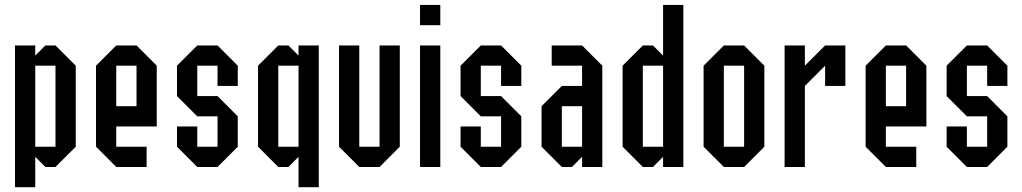

<svg xmlns="http://www.w3.org/2000/svg" viewBox="-20 -687 4207 790"><path d="M125 -416.7V-83.3H208.3V-416.7ZM41.7 -500H125V-458.3L166.7 -500H208.3L291.7 -416.7V-83.3L208.3 0H166.7L125 -41.7V83.3H41.7Z M583.3 -83.3V0H458.3L375 -83.3V-416.7L458.3 -500H541.7L625 -416.7V-166.7H458.3V-83.3ZM458.3 -250H541.7V-416.7H458.3Z M708.3 -83.3V-166.7H791.7V-83.3H875V-208.3H791.7L708.3 -291.7V-416.7L791.7 -500H875L958.3 -416.7V-333.3H875V-416.7H791.7V-291.7H875L958.3 -208.3V-83.3L875 0H791.7Z M1208.3 -416.7H1125V-83.3H1208.3ZM1291.7 -500V83.3H1208.3V-41.7L1166.7 0H1125L1041.7 -83.3V-416.7L1125 -500H1166.7L1208.3 -458.3V-500Z M1375 -500H1458.3V-83.3H1541.7V-500H1625V-83.3L1541.7 0H1458.3L1375 -83.3Z M1791.7 0H1708.3V-500H1791.7ZM1791.7 -583.3H1708.3V-666.7H1791.7Z M1875 -83.3V-166.7H1958.3V-83.3H2041.7V-208.3H1958.3L1875 -291.7V-416.7L1958.3 -500H2041.7L2125 -416.7V-333.3H2041.7V-416.7H1958.3V-291.7H2041.7L2125 -208.3V-83.3L2041.7 0H1958.3Z M2291.7 -83.3H2375V-250H2291.7ZM2291.7 0 2208.3 -83.3V-250L2291.7 -333.3H2375V-416.7H2250V-500H2375L2458.3 -416.7V0H2375V-41.7L2333.3 0Z M2708.3 -83.3V-416.7H2625V-83.3ZM2791.7 0H2708.3V-41.7L2666.7 0H2625L2541.7 -83.3V-416.7L2625 -500H2666.7L2708.3 -458.3V-666.7H2791.7Z M2958.3 0 2875 -83.3V-416.7L2958.3 -500H3041.7L3125 -416.7V-83.3L3041.7 0ZM2958.3 -83.3H3041.7V-416.7H2958.3Z M3375 -416.7 3291.7 -333.3V0H3208.3V-500H3291.7V-416.7L3375 -500H3458.3V-333.3H3375Z M3750 -83.3V0H3625L3541.7 -83.3V-416.7L3625 -500H3708.3L3791.7 -416.7V-166.7H3625V-83.3ZM3625 -250H3708.3V-416.7H3625Z M3875 -83.3V-166.7H3958.3V-83.3H4041.7V-208.3H3958.3L3875 -291.7V-416.7L3958.3 -500H4041.7L4125 -416.7V-333.3H4041.7V-416.7H3958.3V-291.7H4041.7L4125 -208.3V-83.3L4041.7 0H3958.3Z"/></svg>

Font: Yulong
Style: Regular
Weight: 400
Designer: GGBotNet
Foundry: f0n7.com
Version: 1.00